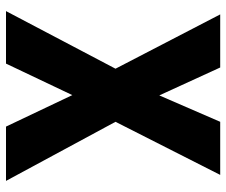

<svg xmlns="http://www.w3.org/2000/svg" viewBox="-77 -677 754 640"><g transform="rotate(90 300.0 -357.0)"><path d="M192 0 297 -221 402 0H583L386 -365L563 -714H386L298 -511L205 -714H28L209 -365L17 0Z"/></g></svg>

Font: Noto Sans Mono UI ExtraBold
Style: Regular
Weight: 800
Designer: Monotype Design team
Foundry: Monotype Imaging Inc.
Version: 1.000